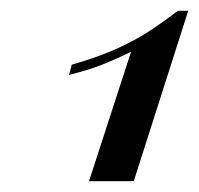

<svg xmlns="http://www.w3.org/2000/svg" viewBox="-20 -773 369 356"><path d="M329 -753 228 -437H145L223 -677Q199 -665 173 -654.5Q147 -644 108 -634L113 -653Q165 -668 200.5 -684.5Q236 -701 262.5 -719Q289 -737 310 -753Z"/></svg>

Font: Playfair Display SemiBold
Style: Italic
Weight: 600
Italic angle: -14°
Designer: Claus Eggers Sørensen
Foundry: Claus Eggers Sørensen
Version: Version 1.203